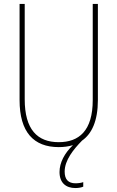

<svg xmlns="http://www.w3.org/2000/svg" viewBox="-20 -800 594 971"><path d="M307 68C307 10 352 -45 395 -89C444 -123 475 -188 475 -294V-780H449V-294C449 -138 379 -81 277 -81C169 -81 105 -145 105 -298V-780H79V-294C79 -132 150 -56 277 -56C302 -56 326 -59 349 -66C306 -25 281 23 281 70C281 126 315 151 361 151C378 151 392 148 401 144V121C394 124 378 127 362 127C325 127 307 107 307 68Z"/></svg>

Font: Noto Sans Malayalam UI Condensed Thin
Style: Regular
Weight: 100
Width: 3
Designer: Jelle Bosma - Monotype Design Team
Foundry: Monotype Imaging Inc.
Version: Version 2.104